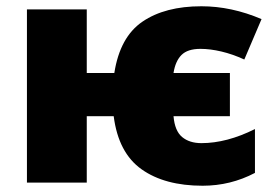

<svg xmlns="http://www.w3.org/2000/svg" viewBox="-20 -583 882 613"><path d="M627 10Q506 10 432 -42.5Q358 -95 343 -212H257V0H66V-553H257V-350H345Q363 -465 435 -514Q507 -563 623 -563Q719 -563 815 -522L760 -393Q723 -410 687 -418.5Q651 -427 620 -427Q579 -427 559.5 -407.5Q540 -388 534 -350H714V-212H534Q538 -165 561.5 -145.5Q585 -126 623 -126Q704 -126 794 -171V-31Q716 10 627 10Z"/></svg>

Font: Noto Sans Black
Style: Regular
Weight: 900
Designer: Monotype Design Team
Foundry: Monotype Imaging Inc.
Version: Version 2.007